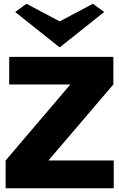

<svg xmlns="http://www.w3.org/2000/svg" viewBox="-20 -1003 635 1023"><path d="M10 0V-148L355 -553H29V-700H584V-553L238 -148H586V0ZM121 -983 298 -889 475 -983 535 -939 300 -752H296L61 -939Z"/></svg>

Font: Panamera Black
Style: Regular
Weight: 900
Designer: Bastien Sozeau
Foundry: NBR — Bastien Sozeau
Version: Version 3.002; ttfautohint (v1.8.4.7-5d5b);gftools[0.9.33]